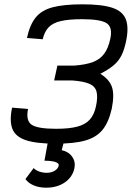

<svg xmlns="http://www.w3.org/2000/svg" viewBox="-20 -652 640 890"><path d="M238 14Q149 14 100.5 -2Q52 -18 37.5 -54.5Q23 -91 36 -153L110 -147Q99 -93 126.5 -74Q154 -55 240 -55Q301 -55 338.5 -65Q376 -75 396.5 -98Q417 -121 425 -160Q434 -202 427.5 -227Q421 -252 394.5 -263.5Q368 -275 316 -279H231L246 -348H325Q378 -352 411 -364.5Q444 -377 463 -403Q482 -429 491 -471Q503 -525 475 -544Q447 -563 360 -563Q300 -563 262.5 -554.5Q225 -546 205.5 -525.5Q186 -505 178 -470L105 -476Q118 -537 145.5 -571Q173 -605 225 -618.5Q277 -632 362 -632Q452 -632 500.5 -616Q549 -600 563.5 -562Q578 -524 564 -459Q556 -421 543 -395Q530 -369 507 -349.5Q484 -330 445 -310Q487 -284 499 -248.5Q511 -213 498 -148Q484 -86 456 -51Q428 -16 376.5 -1Q325 14 238 14ZM194 218Q161 218 135.5 207Q110 196 98 178L136 127Q145 137 161.5 143Q178 149 196 149Q218 149 233.5 139.5Q249 130 252 116Q255 105 237 99Q219 93 186 93L204 -5H279L266 44Q298 51 314.5 74.5Q331 98 325 128Q316 169 280.5 193.5Q245 218 194 218Z"/></svg>

Font: Victor Mono
Style: Italic
Weight: 400
Italic angle: -12°
Monospace: yes
Designer: Rune Bjørnerås
Version: Version 1.561;gftools[0.9.30]